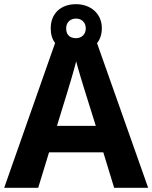

<svg xmlns="http://www.w3.org/2000/svg" viewBox="-20 -900 730 920"><path d="M527 0H690L445 -693C460 -712 468 -736 468 -765C468 -836 413 -880 344 -880C272 -880 223 -836 223 -764C223 -736 230 -712 244 -694L0 0H163L215 -170H475ZM344 -717C313 -717 297 -735 297 -764C297 -793 317 -811 344 -811C371 -811 391 -793 391 -764C391 -735 371 -717 344 -717ZM387 -463 439 -297H253L304 -463C311 -485 335 -566 345 -606C355 -566 377 -496 387 -463Z"/></svg>

Font: Noto Sans Gujarati
Style: Bold
Weight: 700
Designer: Jelle Bosma - Monotype Design Team, Universal Thirst
Foundry: Monotype Imaging Inc.
Version: Version 2.106